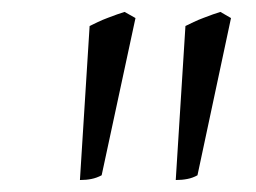

<svg xmlns="http://www.w3.org/2000/svg" viewBox="-20 -718 426 319"><path d="M308.1 -426.8Q300.3 -422.4 291.5 -420.7Q282.7 -418.9 272 -418.9L288.1 -674.8Q293.9 -677.7 301.8 -681.4Q309.6 -685.1 317.9 -688.2Q326.2 -691.4 333.7 -694.1Q341.3 -696.8 346.2 -698.2L363.8 -688ZM148.9 -426.8Q140.6 -422.4 132.1 -420.7Q123.5 -418.9 112.8 -418.9L128.9 -674.8Q134.8 -677.7 142.6 -681.4Q150.4 -685.1 158.7 -688.2Q167 -691.4 174.6 -694.1Q182.1 -696.8 187 -698.2L205.1 -688Z"/></svg>

Font: GentiumAlt
Style: Italic
Weight: 400
Italic angle: -7°
Designer: J. Victor Gaultney
Version: Version 1.02; 2005; OFL release